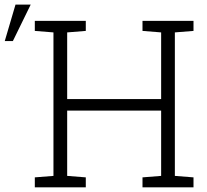

<svg xmlns="http://www.w3.org/2000/svg" viewBox="-31 -800 883 820"><path d="M117.7 0V-42.5L197.3 -48.8V-661.6L117.7 -668V-710.9H335.4V-668L255.9 -661.6V-377H657.2V-661.6L577.6 -668V-710.9H795.4V-668L715.8 -661.6V-48.8L795.4 -42.5V0H577.6V-42.5L657.2 -48.8V-327.6H255.9V-48.8L335.4 -42.5V0ZM-10.7 -624.5 35.2 -780.3H100.1L23.9 -624.5Z"/></svg>

Font: Roboto Slab Light
Style: Regular
Weight: 300
Designer: Google
Version: Version 2.000; ttfautohint (v1.8.1.43-b0c9)